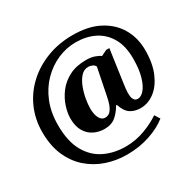

<svg xmlns="http://www.w3.org/2000/svg" viewBox="-180 -914 1280 1256"><g transform="rotate(-30 460.5 -286.0)"><path d="M437 142Q355 142 281.5 117Q208 92 150.5 41.5Q93 -9 60 -85Q27 -161 27 -263Q27 -359 63.5 -441.5Q100 -524 166.5 -585Q233 -646 322 -680Q411 -714 516 -714Q634 -714 715 -671Q796 -628 837.5 -555.5Q879 -483 879 -392Q879 -291 848.5 -220.5Q818 -150 769 -113.5Q720 -77 665 -77Q621 -77 589 -97.5Q557 -118 539 -173H532Q511 -134 478 -105.5Q445 -77 392 -77Q349 -77 312 -95.5Q275 -114 253 -152Q231 -190 231 -248Q231 -288 246.5 -336.5Q262 -385 295 -429Q328 -473 381.5 -501Q435 -529 510 -529Q546 -529 572.5 -520Q599 -511 615 -499L658 -520H682L647 -274Q644 -258 642 -234.5Q640 -211 640 -205Q640 -175 646.5 -161Q653 -147 662 -143Q671 -139 678 -139Q703 -139 727 -166.5Q751 -194 767 -248.5Q783 -303 783 -383Q783 -478 747 -540Q711 -602 649.5 -632.5Q588 -663 509 -663Q439 -663 373 -634.5Q307 -606 254 -552.5Q201 -499 170 -423Q139 -347 139 -251Q139 -128 181.5 -52.5Q224 23 295.5 57.5Q367 92 454 92Q529 92 598 66.5Q667 41 716 7L741 46Q689 88 609 115Q529 142 437 142ZM431 -139Q456 -139 471 -155.5Q486 -172 495.5 -198Q505 -224 510 -252L551 -456Q545 -470 529.5 -476.5Q514 -483 500 -483Q467 -483 443.5 -456.5Q420 -430 405 -390.5Q390 -351 383 -310.5Q376 -270 376 -241Q376 -194 391 -166.5Q406 -139 431 -139Z"/></g></svg>

Font: Noto Serif Black
Style: Italic
Weight: 900
Italic angle: -12°
Designer: Monotype Design Team
Foundry: Monotype Imaging Inc.
Version: Version 2.013